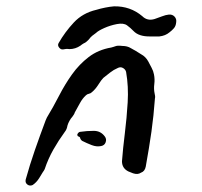

<svg xmlns="http://www.w3.org/2000/svg" viewBox="-20 -570 638 606"><path d="M536 -499Q535 -488 529 -481Q523 -474 515 -468Q502 -457 483 -455Q468 -455 451.5 -455Q435 -455 423 -459Q410 -463 401 -472.5Q392 -482 381 -490Q370 -498 349 -494Q328 -490 309 -481.5Q290 -473 283 -466Q277 -462 271 -457Q265 -452 260 -445Q256 -441 252.5 -438Q249 -435 244 -433Q241 -431 238.5 -429.5Q236 -428 234 -426Q218 -415 199 -415Q193 -416 188.5 -415.5Q184 -415 179 -414Q172 -413 166.5 -420Q161 -427 165 -434Q185 -469 213 -499Q241 -529 284 -539Q297 -543 312 -546Q327 -549 340 -550Q391 -551 429 -519Q445 -503 468 -510Q480 -514 491.5 -518.5Q503 -523 513 -524Q524 -525 531 -517.5Q538 -510 536 -499ZM469 -259Q465 -204 458 -154.5Q451 -105 440 -44Q437 -29 425 -25Q415 -18 400 -23Q396 -25 392.5 -26Q389 -27 385 -29Q365 -39 365 -61Q368 -101 374 -149Q380 -197 383 -247Q386 -297 378 -343Q376 -351 368 -355.5Q360 -360 351 -355Q339 -350 327.5 -341Q316 -332 306 -324Q300 -318 290.5 -303Q281 -288 270 -279Q266 -275 260.5 -274Q255 -273 251 -269Q240 -259 232 -244Q224 -229 216 -215Q215 -211 212.5 -207.5Q210 -204 208 -201Q204 -197 199.5 -189Q195 -181 193 -174Q192 -168 190 -163Q188 -158 184 -153Q165 -127 148.5 -98Q132 -69 121 -36Q120 -35 119 -32.5Q118 -30 116 -28Q112 -21 103.5 -7.5Q95 6 83 14Q74 18 66.5 12.5Q59 7 61 -3Q74 -50 90 -96Q106 -142 124 -190Q125 -193 128 -199Q148 -232 166.5 -268Q185 -304 207.5 -335.5Q230 -367 260 -390Q290 -413 331 -420Q335 -421 338 -422Q341 -423 344 -424Q351 -427 366 -425Q382 -425 393 -418Q401 -414 409 -409Q417 -404 425 -399Q440 -391 448 -376Q453 -366 458.5 -356Q464 -346 466 -335Q469 -320 467 -304.5Q465 -289 468 -275Q469 -271 469.5 -267Q470 -263 469 -259ZM311 -139Q317 -131 313.5 -121Q310 -111 299 -109Q285 -106 269.5 -112Q254 -118 240 -125Q235 -128 233 -134Q233 -137 229 -139Q224 -139 224 -146Q228 -154 234 -154Q254 -157 276 -157Q298 -157 311 -139Z"/></svg>

Font: Slackside One
Style: Regular
Weight: 400
Version: Version 1.000